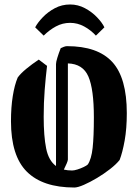

<svg xmlns="http://www.w3.org/2000/svg" viewBox="-20 -826 615 857"><path d="M190 -532Q184 -482 179.5 -425Q175 -368 175 -305Q175 -218 186 -163.5Q197 -109 230 -85V-540Q230 -549 236 -568.5Q242 -588 251 -611Q257 -614 265 -617Q273 -620 279 -620Q416 -620 481 -549.5Q546 -479 546 -321Q546 -252 536.5 -199Q527 -146 514 -112Q499 -93 471.5 -71.5Q444 -50 413 -31.5Q382 -13 354.5 -1Q327 11 312 11Q171 11 100 -59.5Q29 -130 29 -285Q29 -347 37 -397Q45 -447 59 -480Q72 -498 97.5 -519Q123 -540 153 -560ZM283 -114Q283 -109 278 -97Q273 -85 265 -69Q282 -65 302 -65Q311 -65 325.5 -69.5Q340 -74 353.5 -80.5Q367 -87 372 -92Q388 -116 393.5 -166Q399 -216 399 -302Q399 -428 374.5 -484.5Q350 -541 283 -543ZM293 -806Q328 -806 359 -789.5Q390 -773 413 -749Q436 -725 446 -704L408 -667Q385 -692 355.5 -708Q326 -724 293 -724Q259 -724 229.5 -708Q200 -692 175 -667L137 -704Q148 -725 171 -749Q194 -773 225 -789.5Q256 -806 293 -806Z"/></svg>

Font: Grenze Gotisch
Style: Bold
Weight: 700
Designer: Renata Polastri
Foundry: Omnibus-Type
Version: Version 1.001